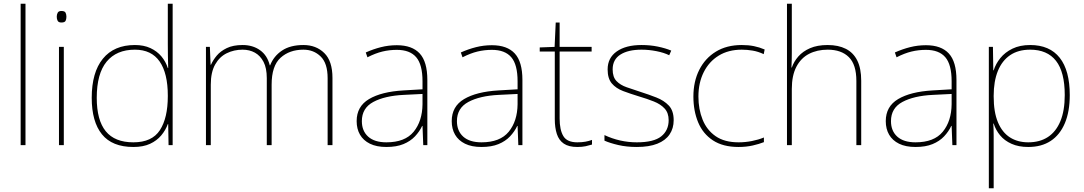

<svg xmlns="http://www.w3.org/2000/svg" viewBox="-20 -780 5827 1032"><path d="M117 0H91V-760H117Z M323 -528V0H297V-528ZM310 -721Q328 -721 332.5 -711.5Q337 -702 337 -690Q337 -677 332.5 -668Q328 -659 310 -659Q295 -659 290 -668Q285 -677 285 -690Q285 -702 290 -711.5Q295 -721 310 -721Z M697 10Q583 10 528 -58Q473 -126 473 -254Q473 -391 533 -464.5Q593 -538 705 -538Q753 -538 788.5 -521.5Q824 -505 847.5 -477Q871 -449 882 -414H884Q883 -448 882.5 -480Q882 -512 882 -543V-760H908V0H886L884 -113H882Q870 -80 846.5 -52Q823 -24 786.5 -7Q750 10 697 10ZM697 -15Q797 -15 839.5 -80.5Q882 -146 882 -263V-266Q882 -386 838 -449.5Q794 -513 705 -513Q606 -513 553 -448.5Q500 -384 500 -254Q500 -134 548.5 -74.5Q597 -15 697 -15Z M1611 -538Q1679 -538 1723 -495Q1767 -452 1767 -361V0H1741V-360Q1741 -440 1703.5 -476.5Q1666 -513 1611 -513Q1536 -513 1488 -469.5Q1440 -426 1440 -325V0H1414V-360Q1414 -414 1396.5 -447.5Q1379 -481 1350 -497Q1321 -513 1284 -513Q1238 -513 1199 -494Q1160 -475 1136.5 -433.5Q1113 -392 1113 -325V0H1087V-528H1108L1112 -432H1114Q1125 -457 1145 -481Q1165 -505 1199 -521.5Q1233 -538 1284 -538Q1339 -538 1378 -510Q1417 -482 1430 -429H1432Q1451 -478 1495.5 -508Q1540 -538 1611 -538Z M2113 -537Q2195 -537 2236 -492.5Q2277 -448 2277 -350V0H2255L2251 -103H2249Q2235 -73 2210.5 -47Q2186 -21 2148.5 -5.5Q2111 10 2057 10Q2004 10 1968.5 -7.5Q1933 -25 1915 -56Q1897 -87 1897 -129Q1897 -208 1963.5 -247.5Q2030 -287 2148 -294L2251 -300V-343Q2251 -433 2217 -472.5Q2183 -512 2113 -512Q2073 -512 2035.5 -503Q1998 -494 1955 -472L1946 -498Q1986 -516 2027.5 -526.5Q2069 -537 2113 -537ZM2150 -270Q2048 -265 1986.5 -232Q1925 -199 1925 -129Q1925 -76 1959 -45.5Q1993 -15 2057 -15Q2157 -15 2203.5 -72Q2250 -129 2251 -220V-275Z M2624 -537Q2706 -537 2747 -492.5Q2788 -448 2788 -350V0H2766L2762 -103H2760Q2746 -73 2721.5 -47Q2697 -21 2659.5 -5.5Q2622 10 2568 10Q2515 10 2479.5 -7.5Q2444 -25 2426 -56Q2408 -87 2408 -129Q2408 -208 2474.5 -247.5Q2541 -287 2659 -294L2762 -300V-343Q2762 -433 2728 -472.5Q2694 -512 2624 -512Q2584 -512 2546.5 -503Q2509 -494 2466 -472L2457 -498Q2497 -516 2538.5 -526.5Q2580 -537 2624 -537ZM2661 -270Q2559 -265 2497.5 -232Q2436 -199 2436 -129Q2436 -76 2470 -45.5Q2504 -15 2568 -15Q2668 -15 2714.5 -72Q2761 -129 2762 -220V-275Z M3083 -15Q3108 -15 3127 -18.5Q3146 -22 3162 -28V-3Q3146 2 3127.5 6Q3109 10 3083 10Q3037 10 3010.5 -8Q2984 -26 2973 -60Q2962 -94 2962 -140V-503H2881V-525L2961 -528L2967 -659H2988V-528H3160V-503H2988V-143Q2988 -82 3008 -48.5Q3028 -15 3083 -15Z M3601 -134Q3601 -90 3579 -57.5Q3557 -25 3513 -7.5Q3469 10 3403 10Q3348 10 3303 -0.5Q3258 -11 3229 -24V-54Q3269 -35 3313 -25Q3357 -15 3403 -15Q3494 -15 3534 -47Q3574 -79 3574 -134Q3574 -173 3552.5 -196.5Q3531 -220 3494.5 -234.5Q3458 -249 3414 -262Q3368 -276 3329.5 -290.5Q3291 -305 3268.5 -331.5Q3246 -358 3246 -407Q3246 -469 3295 -503.5Q3344 -538 3428 -538Q3475 -538 3516 -529.5Q3557 -521 3588 -508L3577 -483Q3549 -497 3508.5 -505Q3468 -513 3428 -513Q3356 -513 3314.5 -486.5Q3273 -460 3273 -407Q3273 -366 3293.5 -344.5Q3314 -323 3348.5 -311Q3383 -299 3423 -286Q3467 -272 3508 -256Q3549 -240 3575 -212.5Q3601 -185 3601 -134Z M3950 10Q3866 10 3812 -25.5Q3758 -61 3732.5 -122.5Q3707 -184 3707 -261Q3707 -342 3738.5 -404.5Q3770 -467 3828 -502.5Q3886 -538 3967 -538Q4003 -538 4032.5 -532Q4062 -526 4090 -514L4085 -489Q4055 -503 4025.5 -508Q3996 -513 3967 -513Q3895 -513 3843 -481Q3791 -449 3762.5 -392Q3734 -335 3734 -261Q3734 -193 3756.5 -137Q3779 -81 3826.5 -48Q3874 -15 3950 -15Q3986 -15 4021.5 -22Q4057 -29 4086 -41V-16Q4061 -6 4026 2Q3991 10 3950 10Z M4236 -496Q4236 -474 4235.5 -456.5Q4235 -439 4234 -417H4236Q4247 -449 4271 -476.5Q4295 -504 4334 -521Q4373 -538 4429 -538Q4486 -538 4526.5 -517.5Q4567 -497 4588 -454.5Q4609 -412 4609 -346V0H4583V-345Q4583 -433 4542.5 -473Q4502 -513 4429 -513Q4372 -513 4328.5 -490.5Q4285 -468 4260.5 -421Q4236 -374 4236 -302V0H4210V-760H4236Z M4957 -537Q5039 -537 5080 -492.5Q5121 -448 5121 -350V0H5099L5095 -103H5093Q5079 -73 5054.5 -47Q5030 -21 4992.5 -5.5Q4955 10 4901 10Q4848 10 4812.5 -7.5Q4777 -25 4759 -56Q4741 -87 4741 -129Q4741 -208 4807.5 -247.5Q4874 -287 4992 -294L5095 -300V-343Q5095 -433 5061 -472.5Q5027 -512 4957 -512Q4917 -512 4879.5 -503Q4842 -494 4799 -472L4790 -498Q4830 -516 4871.5 -526.5Q4913 -537 4957 -537ZM4994 -270Q4892 -265 4830.5 -232Q4769 -199 4769 -129Q4769 -76 4803 -45.5Q4837 -15 4901 -15Q5001 -15 5047.5 -72Q5094 -129 5095 -220V-275Z M5517 -538Q5622 -538 5676 -469.5Q5730 -401 5730 -269Q5730 -180 5703.5 -117.5Q5677 -55 5627.5 -22.5Q5578 10 5507 10Q5455 10 5417 -7Q5379 -24 5355.5 -52.5Q5332 -81 5321 -116H5319Q5321 -82 5321 -49.5Q5321 -17 5321 15V232H5295V-528H5317L5319 -402H5321Q5332 -437 5357 -468Q5382 -499 5422 -518.5Q5462 -538 5517 -538ZM5517 -513Q5453 -513 5409.5 -483.5Q5366 -454 5343.5 -398.5Q5321 -343 5321 -265V-262Q5321 -177 5344 -122.5Q5367 -68 5408.5 -41.5Q5450 -15 5507 -15Q5569 -15 5612.5 -43.5Q5656 -72 5679.5 -128.5Q5703 -185 5703 -269Q5703 -393 5656 -453Q5609 -513 5517 -513Z"/></svg>

Font: Noto Sans Hebrew Thin
Style: Regular
Weight: 250
Designer: Monotype Design Team
Foundry: Monotype Imaging Inc.
Version: Version 2.003